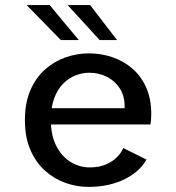

<svg xmlns="http://www.w3.org/2000/svg" viewBox="-20 -721 690 752"><path d="M326.1 11Q280.8 11 236.5 -4.6Q192.3 -20.3 156.4 -52.4Q120.5 -84.4 99 -133.9Q77.6 -183.4 77.6 -251Q77.6 -318.6 99.1 -368Q120.7 -417.4 156.9 -449.3Q193.1 -481.2 237.6 -496.6Q282.1 -512 327.9 -512Q375.9 -512 419.9 -497.1Q463.9 -482.1 498.2 -452.6Q532.6 -423.1 552.5 -378.5Q572.4 -333.9 572.4 -274.5Q572.4 -265.2 571.6 -253.5Q570.9 -241.9 569.2 -233.4H156.3V-297.1H468.1Q468.1 -299.9 468.1 -301.1Q468.1 -302.4 468.1 -305.1Q468.1 -345.6 449 -375.1Q429.9 -404.5 398.3 -420.3Q366.7 -436.1 329.3 -436.1Q302.6 -436.1 276 -425.8Q249.4 -415.4 227.5 -393.5Q205.6 -371.5 192.4 -336.4Q179.1 -301.2 179.1 -251.6Q179.1 -190.2 200.8 -148.8Q222.4 -107.4 257.1 -86.3Q291.8 -65.3 331.3 -65.3Q368.6 -65.3 395.6 -77.2Q422.6 -89.2 439.5 -106.8Q456.4 -124.3 462.7 -141.3L553.6 -96.1Q542.2 -74.9 521.9 -55.7Q501.6 -36.5 472.8 -21.5Q444 -6.4 407.3 2.3Q370.6 11 326.1 11ZM370.3 -564.1 244.9 -701.1H333.1L438.4 -564.1ZM218.4 -564.1 84.4 -701.1H174.6L288.6 -564.1Z"/></svg>

Font: Trispace Thin
Style: Regular
Weight: 100
Designer: Tyler Finck
Foundry: Etcetera Type Company
Version: Version 1.210